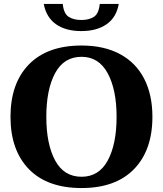

<svg xmlns="http://www.w3.org/2000/svg" viewBox="-20 -940 823 970"><path d="M201 -920H297Q302 -871 327 -855Q352 -839 391 -839Q430 -839 454.5 -855Q479 -871 484 -920H580Q568 -852 518.5 -817.5Q469 -783 391 -783Q312 -783 263 -817.5Q214 -852 201 -920ZM33 -350Q33 -519 126 -614.5Q219 -710 392 -710Q506 -710 586.5 -666.5Q667 -623 708.5 -542Q750 -461 750 -350Q750 -181 657 -85.5Q564 10 392 10Q219 10 126 -85.5Q33 -181 33 -350ZM569 -350Q569 -487 524 -570Q479 -653 392 -653Q303 -653 258.5 -570.5Q214 -488 214 -350Q214 -212 258.5 -129.5Q303 -47 392 -47Q480 -47 524.5 -129.5Q569 -212 569 -350Z"/></svg>

Font: Trirong ExtraBold
Style: Regular
Weight: 800
Designer: Katatrad Team
Foundry: CadsonDemak
Version: Version 1.001